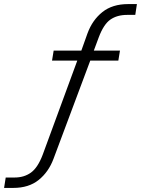

<svg xmlns="http://www.w3.org/2000/svg" viewBox="-45 -733 691 941"><path d="M-25 188 -17 137H27Q73 137 106.5 113Q140 89 164 26L336 -442L349 -436H210L218 -485H364L349 -472L384 -570Q408 -635 457 -674Q506 -713 583 -713H626L618 -660H578Q529 -660 496 -637Q463 -614 439 -550L410 -472L402 -485H543L535 -436H381L400 -443L217 46Q193 110 144.5 149Q96 188 20 188Z"/></svg>

Font: Mulish ExtraLight Light
Style: Italic
Weight: 300
Italic angle: -9°
Version: Version 3.603